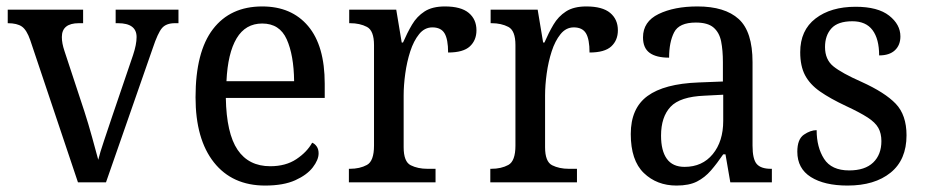

<svg xmlns="http://www.w3.org/2000/svg" viewBox="-20 -566 2873 596"><path d="M74 -441Q63 -473 48 -483.5Q33 -494 4 -494V-536H238V-494H225Q172 -494 172 -451Q172 -441 174 -430.5Q176 -420 180 -408L242 -220Q254 -183 266 -139.5Q278 -96 285 -70Q290 -91 303 -129.5Q316 -168 329 -207L393 -395Q404 -428 404 -451Q404 -494 346 -494H339V-536H534V-494H523Q496 -494 483 -479Q470 -464 454 -416L309 0H222Z M803 10Q701 10 644 -62Q587 -134 587 -264Q587 -405 641 -475.5Q695 -546 794 -546Q885 -546 936.5 -485Q988 -424 988 -306V-262H681Q683 -152 717.5 -101Q752 -50 819 -50Q867 -50 900 -72Q933 -94 949 -123Q957 -120 963 -111.5Q969 -103 969 -90Q969 -70 951 -46.5Q933 -23 896.5 -6.5Q860 10 803 10ZM893 -314Q892 -395 870 -444Q848 -493 794 -493Q742 -493 714.5 -447Q687 -401 683 -314Z M1063 0V-42H1066Q1097 -42 1119 -54Q1141 -66 1141 -114V-426Q1141 -471 1119 -482.5Q1097 -494 1067 -494H1064V-536H1210L1227 -434H1231Q1244 -464 1259 -489.5Q1274 -515 1298 -530.5Q1322 -546 1361 -546Q1411 -546 1435 -526Q1459 -506 1459 -472Q1459 -441 1438.5 -422Q1418 -403 1371 -403Q1371 -444 1360 -462.5Q1349 -481 1322 -481Q1298 -481 1281 -460Q1264 -439 1253.5 -406.5Q1243 -374 1238 -337.5Q1233 -301 1233 -270V-109Q1233 -64 1255 -53Q1277 -42 1307 -42H1332V0Z M1502 0V-42H1505Q1536 -42 1558 -54Q1580 -66 1580 -114V-426Q1580 -471 1558 -482.5Q1536 -494 1506 -494H1503V-536H1649L1666 -434H1670Q1683 -464 1698 -489.5Q1713 -515 1737 -530.5Q1761 -546 1800 -546Q1850 -546 1874 -526Q1898 -506 1898 -472Q1898 -441 1877.5 -422Q1857 -403 1810 -403Q1810 -444 1799 -462.5Q1788 -481 1761 -481Q1737 -481 1720 -460Q1703 -439 1692.5 -406.5Q1682 -374 1677 -337.5Q1672 -301 1672 -270V-109Q1672 -64 1694 -53Q1716 -42 1746 -42H1771V0Z M2080 10Q2019 10 1978.5 -29Q1938 -68 1938 -150Q1938 -230 1990 -268Q2042 -306 2148 -310L2224 -313V-373Q2224 -410 2218.5 -437.5Q2213 -465 2195 -480.5Q2177 -496 2140 -496Q2088 -496 2072.5 -465.5Q2057 -435 2057 -387Q2017 -387 1996.5 -402Q1976 -417 1976 -450Q1976 -499 2024.5 -522.5Q2073 -546 2145 -546Q2230 -546 2273 -507Q2316 -468 2316 -373V-114Q2316 -72 2329 -57Q2342 -42 2373 -42H2376V0H2247L2232 -87H2225Q2206 -59 2187 -37Q2168 -15 2143.5 -2.5Q2119 10 2080 10ZM2105 -48Q2160 -48 2192.5 -87.5Q2225 -127 2225 -191V-272L2167 -269Q2091 -266 2061.5 -234.5Q2032 -203 2032 -145Q2032 -98 2050 -73Q2068 -48 2105 -48Z M2611 10Q2539 10 2497 -16.5Q2455 -43 2455 -95Q2455 -134 2475.5 -148Q2496 -162 2515 -162Q2515 -109 2538 -73Q2561 -37 2616 -37Q2665 -37 2690.5 -61.5Q2716 -86 2716 -128Q2716 -152 2706.5 -169Q2697 -186 2673 -201.5Q2649 -217 2606 -237Q2557 -260 2525.5 -282Q2494 -304 2479 -332.5Q2464 -361 2464 -404Q2464 -472 2511.5 -508.5Q2559 -545 2636 -545Q2705 -545 2740 -517.5Q2775 -490 2775 -453Q2775 -426 2758 -410Q2741 -394 2709 -394Q2709 -445 2688.5 -472.5Q2668 -500 2626 -500Q2581 -500 2561 -478Q2541 -456 2541 -420Q2541 -381 2567 -360Q2593 -339 2654 -312Q2727 -279 2760.5 -244Q2794 -209 2794 -146Q2794 -70 2744.5 -30Q2695 10 2611 10Z"/></svg>

Font: Noto Serif Tamil SemiCondensed
Style: Regular
Weight: 400
Width: 4
Designer: Indian Type Foundry, Tom Grace, and the Monotype Design Team
Foundry: Monotype Imaging Inc.
Version: Version 2.004; ttfautohint (v1.8.4.7-5d5b)